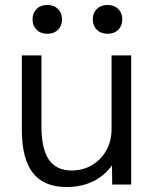

<svg xmlns="http://www.w3.org/2000/svg" viewBox="-20 -743 632 773"><path d="M248.3 10Q156.8 10 112.4 -46.8Q68 -103.7 68 -220V-520H146.9V-233.6Q146.9 -143.6 176.9 -100.1Q207 -56.6 268.4 -56.6Q314.6 -56.6 351.1 -78.6Q387.6 -100.6 408.4 -138.3Q429.2 -176 429.2 -223.6V-520H508.1V0H431.7L430.9 -76.9H430.5Q400.9 -35.1 354 -12.5Q307.2 10 248.3 10ZM170.3 -607Q143.7 -607 127.3 -623Q111 -639 111 -665Q111 -691 127.3 -707Q143.7 -723 170.3 -723Q197 -723 213.4 -707Q229.7 -691 229.7 -665Q229.7 -639 213.4 -623Q197 -607 170.3 -607ZM413 -607Q386.3 -607 370 -623Q353.6 -639 353.6 -665Q353.6 -691 370 -707Q386.3 -723 413 -723Q439.7 -723 456 -707Q472.4 -691 472.4 -665Q472.4 -639 456 -623Q439.7 -607 413 -607Z"/></svg>

Font: M PLUS 2 Thin
Style: Regular
Weight: 100
Designer: Coji Morishita
Foundry: UNDERFOREST DESIGN
Version: Version 1.001